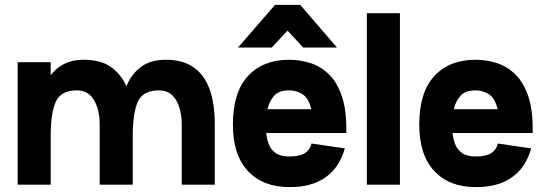

<svg xmlns="http://www.w3.org/2000/svg" viewBox="-20 -754 2227 784"><path d="M52 0V-500H187V-447Q210 -477 243 -493.5Q276 -510 322 -510Q392 -510 433.5 -480Q475 -450 496 -402Q517 -452 556 -481Q595 -510 657 -510Q716 -510 755 -488.5Q794 -467 816.5 -430Q839 -393 848 -346.5Q857 -300 857 -250V0H722V-248Q722 -305 699 -345Q676 -385 629 -385Q564 -385 543 -339Q522 -293 522 -197V0H387V-248Q387 -305 364 -345Q341 -385 294 -385Q229 -385 208 -339Q187 -293 187 -197V0Z M1103 -734H1206L1356 -560H1218L1154 -629L1090 -560H952ZM1252 -168 1388 -148Q1366 -69 1308 -29Q1250 11 1161 10Q1054 10 992.5 -55.5Q931 -121 931 -245Q931 -377 992.5 -443.5Q1054 -510 1161 -510Q1205 -510 1247.5 -496.5Q1290 -483 1324 -449.5Q1358 -416 1377 -358Q1396 -300 1394 -211H1067Q1069 -189 1077 -166.5Q1085 -144 1105 -129.5Q1125 -115 1161 -115Q1203 -115 1224.5 -128.5Q1246 -142 1252 -168ZM1161 -385Q1118 -385 1098.5 -362Q1079 -339 1072 -308H1251Q1240 -354 1215 -369.5Q1190 -385 1161 -385Z M1478 -700H1613V0H1478Z M2013 -168 2149 -148Q2127 -69 2069 -29Q2011 11 1922 10Q1815 10 1753.5 -55.5Q1692 -121 1692 -245Q1692 -377 1753.5 -443.5Q1815 -510 1922 -510Q1966 -510 2008.5 -496.5Q2051 -483 2085 -449.5Q2119 -416 2138 -358Q2157 -300 2155 -211H1828Q1830 -189 1838 -166.5Q1846 -144 1866 -129.5Q1886 -115 1922 -115Q1964 -115 1985.5 -128.5Q2007 -142 2013 -168ZM1922 -385Q1879 -385 1859.5 -362Q1840 -339 1833 -308H2012Q2001 -354 1976 -369.5Q1951 -385 1922 -385Z"/></svg>

Font: Haskoy ExtraBold
Style: Regular
Weight: 800
Designer: Ertekin Erdin
Foundry: Ertekin Erdin
Version: Version 2.000; ttfautohint (v1.8.4.7-5d5b)